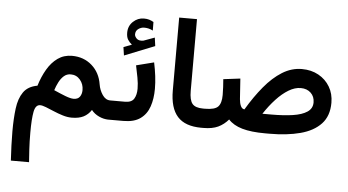

<svg xmlns="http://www.w3.org/2000/svg" viewBox="-61 -790 2194 1211"><g transform="rotate(5 1036.0 -184.5)"><path d="M563 -216.3Q568.4 -181.6 588.4 -151.6Q608.4 -121.6 638.2 -121.6H651.4V0H637.7Q607.4 0 577.4 -13.9Q547.4 -27.8 528.8 -51.8Q509.3 -22 480 -7.1Q450.7 7.8 405.3 7.8Q377.9 7.8 347.9 -1.5Q317.9 -10.7 289.8 -22.7Q261.7 -34.7 238.3 -43.9Q214.8 -53.2 200.7 -53.2Q171.4 -53.2 162.6 -7.8Q153.8 37.6 153.8 124Q153.8 182.1 156.7 230.7Q159.7 279.3 162.1 311H46.9Q43.9 261.2 42.2 215.6Q40.5 169.9 40.5 126Q40.5 44.9 48.6 -18.8Q56.6 -82.5 84.7 -123Q112.8 -163.6 172.9 -174.3Q190.4 -231.9 217.8 -278.8Q245.1 -325.7 283.9 -353.3Q322.8 -380.9 374 -380.9Q448.2 -380.9 499.8 -335.7Q551.3 -290.5 563 -216.3ZM458.5 -171.4Q458.5 -209 435.5 -236.3Q412.6 -263.7 376 -263.7Q351.1 -263.7 332.8 -247.6Q314.5 -231.4 301.8 -206.5Q289.1 -181.6 280.8 -155.3Q321.3 -137.2 354.2 -124.5Q387.2 -111.8 406.7 -111.8Q434.1 -111.8 446.3 -129.2Q458.5 -146.5 458.5 -171.4Z M743.7 -483.9Q727.1 -497.1 717.3 -513.4Q707.5 -529.8 707.5 -556.6Q707.5 -599.6 737.1 -627.2Q766.6 -654.8 805.2 -654.8Q824.2 -654.8 838.4 -650.6Q852.5 -646.5 866.7 -638.2L867.2 -584Q852.1 -591.8 838.9 -594.7Q825.7 -597.7 812 -597.7Q792.5 -597.7 775.1 -585.4Q757.8 -573.2 757.8 -550.3Q758.3 -536.6 771.5 -523.9Q784.7 -511.2 811 -515.1Q811.5 -515.1 815.4 -516.1L883.8 -541L891.1 -487.8L699.7 -411.6L691.9 -463.9ZM731.4 0H630.9V-121.6H731.4Q773.4 -121.6 788.6 -146.5Q803.7 -171.4 803.7 -210Q803.7 -242.7 796.4 -281Q789.1 -319.3 781.2 -356.4L893.1 -384.8Q902.3 -341.8 907.5 -299.6Q912.6 -257.3 912.6 -218.8Q912.6 -156.2 895.8 -106.7Q878.9 -57.1 839.4 -28.6Q799.8 0 731.4 0Z M1025.9 -680.2H1138.7V-226.1Q1138.7 -168 1157.7 -144.8Q1176.8 -121.6 1225.6 -121.6H1237.8V0H1225.6Q1122.6 0 1074.2 -54Q1025.9 -107.9 1025.9 -218.8Z M1486.3 -139.2Q1535.6 -222.2 1588.9 -286.4Q1642.1 -350.6 1701.2 -387.5Q1760.3 -424.3 1825.7 -424.3Q1885.3 -424.3 1931.2 -398.9Q1977.1 -373.5 2003.2 -329.3Q2029.3 -285.2 2029.3 -228.5Q2029.3 -144.5 1982.4 -94.5Q1935.5 -44.4 1851.8 -22.2Q1768.1 0 1656.2 0H1630.4Q1540.5 0 1483.9 -16.4Q1427.2 -32.7 1396 -67.4Q1368.2 -34.7 1331.5 -17.3Q1294.9 0 1238.3 0H1218.3L1218.8 -121.6H1238.3Q1300.3 -121.6 1321 -143.8Q1341.8 -166 1341.8 -217.8Q1341.8 -243.7 1340.3 -268.1Q1338.9 -292.5 1336.9 -317.4L1443.8 -330.6L1452.6 -200.7Q1454.6 -175.8 1462.6 -158.2Q1470.7 -140.6 1486.3 -139.2ZM1829.1 -304.2Q1791.5 -304.2 1752.2 -280.5Q1712.9 -256.8 1674.6 -215.6Q1636.2 -174.3 1601.6 -121.6H1659.2Q1735.4 -121.6 1793.5 -130.1Q1851.6 -138.7 1884.3 -160.4Q1917 -182.1 1917 -220.7Q1917 -257.8 1892.6 -281Q1868.2 -304.2 1829.1 -304.2Z"/></g></svg>

Font: Vazirmatn UI NL SemiBold
Style: Regular
Weight: 600
Designer: Saber Rastikerdar
Foundry: Saber Rastikerdar
Version: Version 33.003